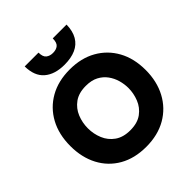

<svg xmlns="http://www.w3.org/2000/svg" viewBox="-251 -1107 1278 1278"><g transform="rotate(-45 388.5 -467.5)"><path d="M386 8Q277 8 197.5 -37.5Q118 -83 75 -164.5Q32 -246 32 -353Q32 -463 76.5 -544.5Q121 -626 201 -671.5Q281 -717 390 -717Q497 -717 576.5 -672Q656 -627 700.5 -546.5Q745 -466 745 -357Q745 -250 701 -167.5Q657 -85 576.5 -38.5Q496 8 386 8ZM389 -145Q457 -145 499 -176Q541 -207 560 -255Q579 -303 579 -353Q579 -390 568.5 -427Q558 -464 535.5 -495Q513 -526 477 -545Q441 -564 388 -564Q321 -564 279 -533.5Q237 -503 217.5 -455Q198 -407 198 -354Q198 -301 218 -253Q238 -205 280.5 -175Q323 -145 389 -145ZM388 -763Q297 -763 245 -807.5Q193 -852 192 -943H322Q322 -903 341 -888Q360 -873 389 -873Q420 -873 438 -888Q456 -903 456 -943H586Q585 -883 561.5 -842.5Q538 -802 494 -782.5Q450 -763 388 -763Z"/></g></svg>

Font: Onest ExtraBold
Style: Regular
Weight: 800
Designer: Dmitri Voloshin, Andrey Kudryavtsev
Foundry: Dmitri Voloshin, Andrey Kudryavtsev
Version: Version 1.000;gftools[0.9.33]